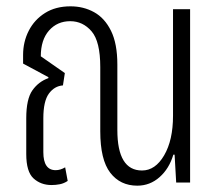

<svg xmlns="http://www.w3.org/2000/svg" viewBox="-20 -577 692 607"><path d="M143 8Q109 8 86 -13Q63 -34 63 -90V-203Q63 -264 82.5 -291.5Q102 -319 133 -330V-333L53 -376V-403Q53 -445 71 -480Q89 -515 122.5 -536Q156 -557 203 -557Q244 -557 277.5 -538.5Q311 -520 331 -479.5Q351 -439 351 -373V-166Q351 -38 429 -38Q471 -38 499 -86Q527 -134 527 -211V-548H581V0H537L532 -88H528Q515 -44 484.5 -17Q454 10 414 10Q360 10 328.5 -31Q297 -72 297 -162V-365Q297 -446 269.5 -478Q242 -510 202 -510Q161 -510 135 -480.5Q109 -451 109 -399L185 -346L179 -307Q152 -305 134.5 -281Q117 -257 117 -203V-96Q117 -39 156 -39Q171 -39 186 -48L194 -5Q182 3 169 5.5Q156 8 143 8Z"/></svg>

Font: Noto Sans Thai ExtCond Light
Style: Regular
Weight: 300
Width: 2
Designer: Monotype Design Team
Foundry: Monotype Imaging Inc.
Version: Version 2.002; ttfautohint (v1.8.4.7-5d5b)